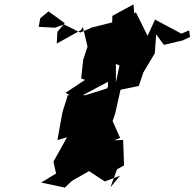

<svg xmlns="http://www.w3.org/2000/svg" viewBox="-20 -755 884 873"><path d="M201 -703 274 -650 241 -610 238 -557 348 -618 357 -632 378 -543 358 -482 349 -398 367 -392 278 -333 326 -306 471 -383V-362L467 -353L368 -322H288L264 -245L241 -118L285 -131L223 -20L235 34L167 75L275 98L306 68L385 23L456 70L526 44L482 97L512 15L544 -3L540 -119L500 -117L526 -128L492 -205L504 -240L528 -347L611 -364L632 -426L684 -513L690 -599L725 -551L810 -571L844 -587L840 -617L805 -602L685 -666L651 -592L598 -699L513 -644L495 -606L499 -567L506 -531L530 -489L507 -380V-464L558 -444L524 -569L560 -616L593 -657L587 -735L491 -683L490 -653L398 -630L345 -607L271 -644L230 -629L156 -633L163 -672L198 -701Z"/></svg>

Font: Hussar Lance
Style: Italic
Weight: 700
Foundry: Cannot Into Space Fonts, PlusOne Fonts
Version: Version 2.27